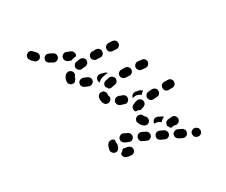

<svg xmlns="http://www.w3.org/2000/svg" viewBox="-99 -497 1107 942"><g transform="rotate(30 454.5 -25.5)"><path d="M594 169Q594 168 593 168Q586 166 579 162Q575 159 572 156Q570 156 569 156Q567 157 565 157Q556 161 553 169Q549 178 552 186Q555 194 561 201Q566 207 572 212Q580 218 589 216Q598 215 604 208Q607 204 608 200Q609 195 608 191Q607 187 605 183Q603 179 599 176Q596 173 594 170Q594 169 594 169ZM680 156Q682 160 683 165Q683 169 682 173Q681 178 678 181Q671 192 663 200Q659 203 655 204Q651 206 647 206Q642 206 638 204Q634 202 631 199Q631 199 631 199Q631 199 631 199Q631 193 630 188Q629 181 626 174Q627 172 628 171Q630 169 631 167Q637 162 642 154Q643 154 644 153Q644 152 645 151L647 150Q648 149 650 148Q656 145 662 145Q669 146 674 150Q678 153 680 156ZM626 137 634 131Q642 126 644 117Q646 108 640 100Q638 96 634 94Q630 92 626 91Q622 90 617 91Q613 92 609 94L601 100L592 106Q584 111 583 120Q581 129 586 137Q589 141 592 143Q596 146 600 147Q605 147 609 146Q614 146 617 143ZM717 67Q719 58 714 50Q711 47 708 44Q704 42 699 41Q695 40 691 41Q686 42 683 44L665 56Q658 61 656 70Q654 79 660 87Q662 91 666 93Q670 96 674 97Q678 97 683 97Q687 96 691 93L708 81Q716 76 717 67ZM787 25Q790 21 791 17Q791 13 791 8Q790 4 787 0Q782 -8 773 -9Q764 -11 756 -6L739 6Q735 8 733 12Q730 16 729 20Q729 25 729 29Q730 33 733 37Q738 45 747 47Q757 48 764 43L781 31Q785 29 787 25ZM243 29Q234 32 226 28Q216 23 210 14Q205 7 202 -3Q201 -7 202 -11Q203 -16 205 -20Q207 -24 211 -26Q214 -29 218 -30Q227 -33 236 -28Q244 -23 246 -14Q246 -13 247 -12Q249 -11 250 -10Q252 -8 254 -6Q254 -4 254 -2Q256 3 259 8Q258 11 258 13Q257 15 256 18Q252 26 243 29ZM415 24Q423 28 432 28Q437 28 441 27Q445 25 448 22Q451 19 453 15Q455 11 455 7Q455 5 455 3Q455 1 455 0Q453 -4 451 -8Q448 -12 444 -14Q439 -17 434 -17Q433 -17 432 -17Q431 -17 431 -18Q431 -18 431 -18Q424 -25 415 -25Q405 -25 399 -19Q396 -15 394 -11Q392 -7 392 -3Q392 2 394 6Q395 10 398 13Q399 14 399 14Q406 21 415 24ZM657 24Q665 21 670 13Q674 5 671 -4Q670 -8 667 -12Q664 -15 660 -17Q656 -19 651 -20Q647 -20 643 -19Q641 -18 639 -18Q638 -17 638 -17Q635 -17 632 -18Q627 -18 623 -17Q619 -16 615 -13Q612 -10 610 -6Q607 -2 607 2Q606 11 612 19Q617 26 627 27Q632 28 638 28Q646 28 657 24ZM36 19Q40 18 43 15Q47 12 49 8Q51 4 52 0Q52 -5 51 -9Q49 -13 46 -17Q44 -20 40 -22Q36 -24 31 -25Q27 -25 23 -24Q16 -22 10 -21Q9 -21 8 -20Q8 -20 8 -20Q-1 -20 -8 -13Q-14 -6 -13 3Q-13 12 -6 18Q0 25 10 24Q13 24 18 24Q26 22 36 19ZM334 -15Q336 -19 337 -24Q337 -28 336 -33Q335 -37 332 -40Q326 -48 317 -48Q307 -49 300 -43Q292 -37 285 -32Q281 -29 279 -25Q277 -21 276 -17Q275 -13 276 -8Q277 -4 280 0Q285 7 294 9Q304 10 311 5Q320 -1 329 -9Q332 -11 334 -15ZM532 -35Q532 -44 526 -51Q520 -58 511 -59Q501 -59 494 -53Q487 -46 479 -41Q476 -38 474 -34Q472 -30 471 -26Q471 -21 472 -17Q473 -13 476 -9Q481 -2 491 -1Q500 0 507 -5Q515 -12 524 -20Q531 -26 532 -35ZM864 -33Q866 -43 860 -50Q858 -54 854 -56Q850 -59 846 -60Q841 -60 837 -59Q833 -59 829 -56L812 -44Q804 -39 803 -30Q801 -21 806 -13Q809 -9 813 -7Q816 -4 821 -4Q825 -3 829 -4Q834 -5 838 -7L855 -19Q862 -24 864 -33ZM130 -37Q132 -46 127 -54Q122 -62 113 -64Q104 -66 96 -61Q88 -55 79 -50Q76 -48 73 -44Q70 -41 69 -37Q68 -32 69 -28Q69 -23 71 -20Q74 -16 77 -13Q81 -10 85 -9Q90 -8 94 -9Q98 -9 102 -12Q111 -17 121 -23Q128 -28 130 -37ZM687 -26Q686 -30 687 -34Q688 -39 691 -42Q693 -46 697 -49Q705 -54 714 -60Q716 -61 718 -62Q721 -63 723 -63Q722 -60 722 -56Q722 -46 725 -38Q726 -36 726 -34Q725 -34 723 -33Q714 -30 708 -24Q702 -18 698 -10Q696 -12 694 -13Q692 -15 691 -17Q688 -21 687 -26ZM568 -24Q562 -31 563 -40Q563 -51 567 -65Q570 -74 578 -79Q586 -83 595 -81Q600 -79 603 -77Q607 -74 609 -70Q611 -66 611 -62Q612 -57 611 -53Q608 -43 608 -37Q608 -37 607 -36Q607 -35 607 -35Q604 -33 601 -31Q594 -25 590 -17Q588 -17 587 -16Q585 -16 584 -16Q574 -17 568 -24ZM761 -32Q760 -32 759 -32Q759 -32 758 -33Q754 -35 751 -38Q748 -41 746 -45Q744 -50 745 -54Q745 -59 747 -63L755 -81Q759 -90 768 -93Q777 -96 785 -92Q789 -91 792 -87Q795 -84 797 -80Q798 -76 798 -71Q798 -67 796 -63L795 -59Q791 -55 787 -51Q783 -44 781 -35Q779 -34 778 -33Q776 -32 774 -32Q768 -33 761 -32ZM385 -65Q385 -69 386 -73Q389 -84 393 -95Q395 -99 398 -102Q401 -105 405 -107Q409 -109 414 -109Q418 -109 423 -108Q431 -104 435 -96Q439 -87 435 -78Q432 -69 429 -61Q428 -57 425 -53Q422 -49 418 -47Q417 -47 415 -47Q408 -48 401 -46Q397 -47 394 -50Q390 -52 388 -56Q386 -60 385 -65ZM377 -111Q377 -111 376 -111Q376 -111 376 -111Q372 -111 368 -109Q364 -107 361 -104L347 -89Q340 -82 341 -73Q341 -63 348 -57Q351 -54 355 -53Q359 -51 364 -51Q364 -51 365 -51Q365 -51 366 -51Q363 -57 363 -63Q362 -71 364 -79Q368 -91 372 -103Q374 -107 377 -111ZM221 -58Q218 -61 216 -66Q214 -70 214 -74Q214 -79 216 -83Q220 -92 224 -103Q226 -107 230 -110Q233 -113 237 -114Q241 -116 246 -116Q250 -116 254 -114Q258 -112 261 -109Q264 -105 266 -101Q267 -97 267 -92Q267 -88 265 -84Q261 -75 257 -66Q255 -59 249 -56Q243 -52 236 -52Q233 -53 230 -53Q229 -53 229 -53Q229 -53 229 -53Q228 -53 228 -53Q224 -55 221 -58ZM921 -73Q923 -82 917 -90Q912 -97 903 -99Q894 -101 886 -95H885Q877 -89 876 -80Q874 -71 879 -63Q885 -56 894 -54Q903 -52 911 -58L912 -59Q919 -64 921 -73ZM170 -60Q165 -59 161 -60Q157 -60 153 -62Q149 -64 146 -68Q140 -75 141 -84Q142 -94 149 -99Q157 -106 165 -112Q172 -118 181 -117Q191 -117 197 -110Q198 -108 199 -107Q199 -105 200 -104Q197 -97 195 -91Q192 -84 192 -76Q185 -70 178 -64Q174 -62 170 -60ZM553 -87Q559 -94 567 -98Q571 -100 575 -102Q573 -105 572 -107Q570 -115 570 -123Q570 -123 569 -123Q569 -123 569 -123Q564 -122 560 -120Q556 -118 553 -115L550 -111Q545 -105 540 -100Q537 -96 536 -92Q534 -88 535 -84Q535 -79 537 -75Q539 -71 542 -68Q543 -68 543 -67Q544 -67 544 -66Q545 -69 546 -72Q548 -80 553 -87ZM594 -115Q597 -106 605 -102Q609 -100 614 -100Q618 -99 622 -101Q626 -102 630 -105Q633 -108 635 -112Q639 -121 644 -130Q646 -134 647 -139Q647 -143 646 -147Q644 -152 641 -155Q639 -158 635 -160Q626 -165 617 -162Q609 -159 604 -151Q599 -141 595 -132Q591 -124 594 -115ZM423 -142Q425 -133 433 -128Q437 -126 442 -125Q446 -125 450 -126Q455 -127 458 -130Q462 -132 464 -136Q469 -144 475 -153Q480 -161 478 -170Q476 -179 468 -184Q460 -189 451 -187Q442 -185 437 -177Q431 -168 426 -159Q421 -151 423 -142ZM255 -148Q257 -139 265 -134Q273 -129 282 -132Q291 -134 296 -142Q301 -150 307 -159Q312 -167 310 -176Q307 -185 299 -190Q296 -193 291 -193Q287 -194 282 -193Q278 -192 274 -189Q271 -187 268 -183Q263 -174 258 -165Q253 -157 255 -148ZM635 -195Q638 -186 646 -181Q650 -179 654 -178Q658 -177 663 -178Q667 -180 671 -182Q674 -185 677 -189L687 -207Q692 -215 689 -224Q687 -233 679 -237Q675 -240 671 -240Q666 -241 662 -240Q658 -239 654 -236Q650 -233 648 -229L638 -212Q633 -204 635 -195ZM472 -218Q473 -209 481 -203Q484 -201 489 -200Q493 -199 497 -199Q502 -200 506 -202Q509 -205 512 -208L524 -225Q530 -233 528 -242Q527 -251 519 -257Q512 -262 502 -261Q493 -259 488 -251L476 -235Q470 -227 472 -218ZM303 -224Q304 -215 312 -210Q320 -204 329 -206Q338 -208 343 -216Q351 -227 355 -234Q360 -242 358 -251Q356 -260 348 -265Q344 -267 340 -268Q335 -269 331 -268Q326 -267 323 -264Q319 -261 317 -258Q313 -252 306 -241Q301 -233 303 -224Z"/></g></svg>

Font: FRB American Cursive Dashed Extrabold
Style: Bold Italic
Weight: 800
Italic angle: -25°
Version: Version 2.0;Modular Font Editor K font №1